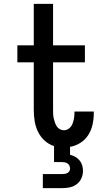

<svg xmlns="http://www.w3.org/2000/svg" viewBox="-20 -755 540 995"><path d="M202 220V147H302Q309 147 316 146Q323 145 329.5 141.5Q336 138 339.5 132Q343 126 343 119Q343 111 340 104Q337 97 330.5 92.5Q324 88 316.5 86.5Q309 85 302 85H260V2Q232 -7 210.5 -27Q189 -47 176.5 -73Q164 -99 159.5 -128Q155 -157 155 -186V-432H70V-520H155V-735H255V-520H420V-432H255V-186Q255 -175 255.5 -163.5Q256 -152 258.5 -141.5Q261 -131 264.5 -120.5Q268 -110 274 -100.5Q280 -91 290 -85.5Q300 -80 311 -80Q326 -80 338 -89.5Q350 -99 355.5 -113Q361 -127 363.5 -142Q366 -157 366 -172V-177H466V-167Q466 -138 459.5 -109Q453 -80 437.5 -55.5Q422 -31 397 -15Q372 1 343 6V47Q358 51 370.5 58Q383 65 392.5 76.5Q402 88 406 102Q410 116 410 131Q410 151 401.5 169.5Q393 188 377 200Q361 212 341.5 216Q322 220 302 220Z"/></svg>

Font: Iosevka Curly Semibold
Style: Regular
Weight: 600
Monospace: yes
Designer: Belleve Invis
Foundry: Belleve Invis
Version: Version 22.1.2; ttfautohint (v1.8.4)